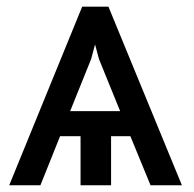

<svg xmlns="http://www.w3.org/2000/svg" viewBox="-20 -548 574 568"><path d="M365.7 -145H308.6V0H218.3V-145H157.7L99.6 0H7.3L223.1 -528.3H300.8L518.1 0H425.3ZM187.5 -219.2H335.4L272.9 -373L261.2 -416.5L249.5 -373Z"/></svg>

Font: SteelSelectRoboto
Style: Roboto-Regular
Weight: 400
Designer: Google
Version: Version 2.137; 2017